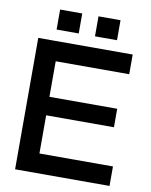

<svg xmlns="http://www.w3.org/2000/svg" viewBox="-89 -871 736 936"><g transform="rotate(10 279.0 -402.5)"><path d="M322 -805H431V-706H322ZM132 -805H241.5V-706H132ZM518.5 -650.5V-553H154.5V-377H490V-285.5H154.5V-96.5H518.5V0H51V-650.5Z"/></g></svg>

Font: Overused Grotesk Medium
Style: Regular
Weight: 525
Version: Version 0.004